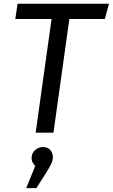

<svg xmlns="http://www.w3.org/2000/svg" viewBox="-20 -709 602 1026"><path d="M73.9 -689.1H562.4L540.3 -607.4H350.6L265.7 0H170.6L255.5 -607.4H61.8ZM210.2 76.9Q236.3 76.9 249.4 93.4Q262.5 110 262.5 129.1Q262.5 147.2 254.5 164.8Q246.5 182.3 226.5 214.3L174.3 296.4H120L167.9 178.5Q160.9 170.4 154.8 159.9Q148.8 149.4 148.8 136.3Q148.8 110.1 166.9 93.5Q185 76.9 210.2 76.9Z"/></svg>

Font: Fira Sans Variable
Style: Italic
Weight: 397
Italic angle: -8°
Designer: Carrois Corporate & Edenspiekermann AG
Foundry: Carrois Corporate GbR & Edenspiekermann AG
Version: Version 4.202